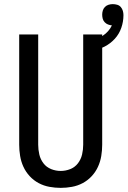

<svg xmlns="http://www.w3.org/2000/svg" viewBox="-20 -902 618 930"><path d="M274 8Q247 8 219.5 3Q192 -2 167.5 -15Q143 -28 124 -48.5Q105 -69 93.5 -94Q82 -119 77.5 -146.5Q73 -174 73 -201V-735H165V-201Q165 -177 170.5 -153.5Q176 -130 190.5 -111Q205 -92 227.5 -83Q250 -74 274 -74Q298 -74 320.5 -83Q343 -92 357.5 -111Q372 -130 377.5 -153.5Q383 -177 383 -201V-735H475V-201Q475 -174 470.5 -146.5Q466 -119 454.5 -94Q443 -69 424 -48.5Q405 -28 380.5 -15Q356 -2 328.5 3Q301 8 274 8ZM429 -653 421 -678 413 -703Q430 -707 446 -713Q462 -719 477 -728.5Q492 -738 503.5 -751Q515 -764 522 -779Q512 -780 503 -783.5Q494 -787 487 -794.5Q480 -802 477.5 -811.5Q475 -821 475 -831Q475 -841 478 -851Q481 -861 488.5 -868.5Q496 -876 506 -879Q516 -882 526 -882Q537 -882 547.5 -879Q558 -876 565 -868Q572 -860 575 -849.5Q578 -839 578 -829Q578 -797 567.5 -767Q557 -737 536 -714Q515 -691 487 -676.5Q459 -662 429 -653Z"/></svg>

Font: Iosevka Semi-Condensed Medium
Style: Regular
Weight: 500
Monospace: yes
Designer: Belleve Invis
Foundry: Belleve Invis
Version: Version 27.3.5